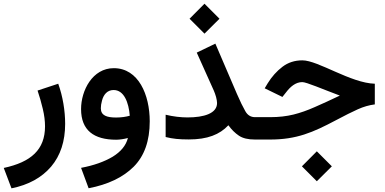

<svg xmlns="http://www.w3.org/2000/svg" viewBox="-39 -758 2093 1043"><path d="M23.4 265.1C115.7 246.6 187.5 207 238.8 147C289.6 86.9 314.9 9.3 314.9 -85.4C314.9 -155.8 302.2 -234.4 277.3 -303.2L165 -266.1C175.8 -234.4 185.1 -201.7 193.4 -167C201.7 -132.3 205.6 -100.6 205.6 -71.8C205.6 55.2 129.4 122.6 -18.6 154.3Z M774.4 -99.1C774.4 -242.7 713.4 -387.7 579.1 -387.7C463.4 -387.7 401.4 -266.6 401.4 -165.5C401.4 -49.8 471.2 1 592.3 1C611.3 1 635.7 -2.9 655.8 -8.3C645.5 32.2 617.7 65.9 573.2 93.3C528.3 120.1 471.2 140.6 401.4 153.8L442.4 264.6C547.4 244.6 628.9 205.6 687 147.9C745.1 89.8 774.4 7.8 774.4 -99.1ZM591.8 -119.6C541 -119.6 508.8 -130.4 508.8 -169.9C508.8 -182.1 510.7 -195.8 515.1 -211.4C522.9 -242.2 542.5 -269 578.1 -269C634.8 -269 660.2 -201.2 666 -129.4C646 -123.5 619.6 -119.6 591.8 -119.6Z M990.7 -656.2 1071.8 -575.2 1153.3 -656.2 1071.8 -737.8ZM1140.1 -198.2C1140.1 -141.6 1068.8 -120.1 979.5 -120.1C942.9 -120.1 901.4 -125 860.8 -134.8V-13.7C899.4 -3.9 934.1 -0.5 986.8 -0.5C1087.9 -0.5 1154.3 -26.9 1201.7 -77.6C1218.8 -53.7 1237.8 -35.2 1258.8 -21C1279.8 -6.8 1308.6 0 1346.2 0H1366.7V-121.6H1346.2C1323.2 -121.6 1305.7 -132.3 1293.5 -154.3C1280.8 -176.3 1265.6 -207.5 1248 -248L1130.9 -521L1029.8 -472.2L1122.6 -265.6C1127 -255.9 1130.9 -244.1 1134.8 -231C1138.2 -217.8 1140.1 -206.5 1140.1 -198.2Z M1601.1 145.5 1682.1 226.6 1763.7 145.5 1682.1 64ZM1347.2 0H1428.7C1571.3 0 1660.2 -38.1 1786.1 -105C1833.5 -130.4 1873 -149.9 1904.3 -164.1C1935.5 -178.2 1966.3 -187 1997.1 -190.9V-303.2C1866.2 -306.6 1689.5 -430.2 1603.5 -430.2C1562 -430.2 1525.9 -418.5 1495.1 -395C1464.4 -371.6 1437.5 -341.8 1415 -305.2L1398.9 -278.3L1495.1 -231.4L1516.1 -257.8C1537.1 -285.2 1565.9 -312 1603 -312C1626 -312 1711.4 -274.4 1807.1 -238.8C1755.9 -214.4 1710.4 -193.4 1670.9 -176.3C1631.3 -158.7 1592.8 -145 1555.2 -135.7C1517.6 -126.5 1475.6 -121.6 1430.2 -121.6H1347.2Z"/></svg>

Font: Vazirmatn SemiBold
Style: Regular
Weight: 600
Designer: Saber Rastikerdar
Foundry: Saber Rastikerdar
Version: Version 33.003